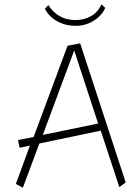

<svg xmlns="http://www.w3.org/2000/svg" viewBox="-20 -882 653 898"><path d="M333 -788.1Q252 -788.1 206.1 -857.9L189.9 -840.8Q209 -804.2 247.6 -782.7Q286.1 -761.2 335 -761.2Q379.4 -761.2 418 -784.9Q456.5 -808.6 472.2 -845.2L454.1 -861.8Q439.5 -826.2 406.7 -807.1Q374 -788.1 333 -788.1ZM355 -679.2 295.9 -668 137.2 -241.2 64 -227.1 71.8 -190.9 120.1 -201.2 54.2 -22 86.9 -3.9 164.1 -210.9 451.2 -271 538.1 -6.8 567.9 -28.8ZM180.2 -251 327.1 -646 439 -304.2Z"/></svg>

Font: Comic Neue Angular Light
Style: Regular
Weight: 300
Designer: Craig Rozynski
Foundry: Craig Rozynski
Version: Version 2.003